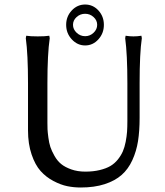

<svg xmlns="http://www.w3.org/2000/svg" viewBox="-20 -813 732 850"><path d="M543.9 -444.8Q543.9 -572.8 534.2 -644L536.1 -654.8Q554.7 -651.9 570.8 -651.9Q587.9 -651.9 606 -654.8L607.9 -644Q598.1 -577.6 598.1 -444.8V-291Q598.1 -233.9 591.1 -188.7Q584 -143.6 565.9 -104Q547.9 -64.5 518.6 -38.6Q489.3 -12.7 443.6 2.2Q397.9 17.1 336.9 17.1Q306.6 17.1 277.8 11.2Q249 5.4 216.6 -11.7Q184.1 -28.8 159.9 -55.7Q135.7 -82.5 119.9 -129.2Q104 -175.8 104 -235.8V-444.8Q104 -572.8 94.2 -644L96.2 -654.8Q114.3 -651.9 147 -651.9Q180.2 -651.9 198.2 -654.8L200.2 -644Q189.9 -574.2 189.9 -444.8V-269Q189.9 -252 190.4 -240.2Q190.9 -228.5 194.1 -204.1Q197.3 -179.7 203.1 -162.1Q209 -144.5 221.4 -122.6Q233.9 -100.6 251 -86.7Q268.1 -72.8 295.7 -63Q323.2 -53.2 357.9 -53.2Q393.1 -53.2 421.4 -60.1Q449.7 -66.9 468.8 -78.1Q487.8 -89.4 502 -107.2Q516.1 -125 523.9 -143.1Q531.7 -161.1 536.4 -185.3Q541 -209.5 542.5 -230Q543.9 -250.5 543.9 -276.9ZM272.9 -703.1Q272.9 -740.2 297.6 -766.6Q322.3 -793 356.9 -793Q391.6 -793 415.8 -766.6Q439.9 -740.2 439.9 -703.1Q439.9 -665.5 415.5 -638.7Q391.1 -611.8 356.9 -611.8Q322.8 -611.8 297.9 -638.7Q272.9 -665.5 272.9 -703.1ZM356.9 -752Q335 -752 319.1 -737.5Q303.2 -723.1 303.2 -703.1Q303.2 -683.1 319.3 -668Q335.4 -652.8 356.9 -652.8Q378.4 -652.8 394.3 -668Q410.2 -683.1 410.2 -703.1Q410.2 -723.1 394.3 -737.5Q378.4 -752 356.9 -752Z"/></svg>

Font: Linear Smooth Low Contrast
Style: Regular
Weight: 500
Designer: Philipp H. Poll, Flanker
Foundry: Philipp H. Poll, reworked by Flanker
Version: Version 1.010 | FøM Fix